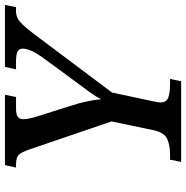

<svg xmlns="http://www.w3.org/2000/svg" viewBox="-8 -746 754 778"><g transform="rotate(-90 369.0 -357.0)"><path d="M102 0 111 -45H135Q168 -45 194 -56Q220 -67 230 -110L266 -282L152 -616Q142 -645 131.5 -657Q121 -669 92 -669H79L89 -714H374L365 -669H316Q275 -669 275 -641Q275 -630 278 -615Q281 -600 287 -581L330 -445Q340 -415 347 -382Q354 -349 356 -324Q366 -345 386 -372.5Q406 -400 433 -436L527 -564Q561 -612 561 -643Q561 -656 549.5 -662.5Q538 -669 510 -669H477L487 -714H738L729 -669H710Q687 -669 668 -651.5Q649 -634 620 -596L383 -280L347 -111Q343 -94 343 -83Q343 -59 363 -52Q383 -45 415 -45H438L429 0Z"/></g></svg>

Font: Noto Serif Medium
Style: Italic
Weight: 500
Italic angle: -12°
Designer: Monotype Design Team
Foundry: Monotype Imaging Inc.
Version: Version 2.014; ttfautohint (v1.8.4.7-5d5b)